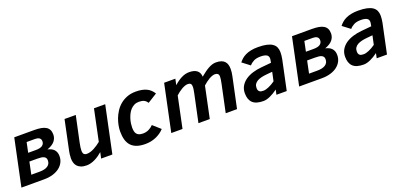

<svg xmlns="http://www.w3.org/2000/svg" viewBox="7 -1245 4131 1978"><g transform="rotate(-20 2072.0 -256.0)"><path d="M402.8 -277.8Q423.3 -272.9 440.7 -264.9Q458 -256.8 470.2 -243.9Q482.4 -231 489.3 -213.1Q496.1 -195.3 496.1 -170.9Q496.1 -133.3 479.7 -102.1Q463.4 -70.8 433.3 -48.1Q403.3 -25.4 360.8 -12.7Q318.4 0 266.1 0H16.1L124 -512.2H342.8Q384.8 -512.2 416.5 -506.6Q448.2 -501 469.5 -488Q490.7 -475.1 501.5 -454.1Q512.2 -433.1 512.2 -401.9Q512.2 -362.3 486.6 -330.3Q460.9 -298.3 402.8 -277.8ZM288.1 -313Q336.9 -313 359.9 -329.3Q382.8 -345.7 382.8 -375Q382.8 -389.2 377.4 -398.4Q372.1 -407.7 363 -413.1Q354 -418.5 342.8 -420.7Q331.5 -422.9 319.8 -422.9H227.1L204.1 -313ZM248 -89.8Q275.9 -89.8 298.1 -94.7Q320.3 -99.6 335.9 -109.6Q351.6 -119.6 359.9 -134.8Q368.2 -149.9 368.2 -170.9Q368.2 -187 361.8 -197.3Q355.5 -207.5 343.3 -213.6Q331.1 -219.7 313.2 -221.9Q295.4 -224.1 272 -224.1H185.1L157.2 -89.8Z M798.3 -512.2 738.3 -230Q732.9 -203.6 730 -183.3Q727.1 -163.1 727.1 -147.9Q727.1 -118.7 738 -107.4Q749 -96.2 771 -96.2Q790 -96.2 809.8 -102.3Q829.6 -108.4 849.6 -118.7Q869.6 -128.9 888.9 -142.3Q908.2 -155.8 926.3 -169.9L998 -512.2H1121.1L1013.2 0H890.1L904.3 -65.9Q885.3 -49.3 864.3 -34.7Q843.3 -20 821 -9Q798.8 2 775.6 8.5Q752.4 15.1 729 15.1Q691.4 15.1 666.3 5.1Q641.1 -4.9 626 -21.7Q610.8 -38.6 604.5 -60.8Q598.1 -83 598.1 -106.9Q598.1 -129.9 601.1 -152.3Q604 -174.8 607.4 -189L675.3 -512.2Z M1581.1 -73.2Q1562 -52.2 1538.6 -35.9Q1515.1 -19.5 1488.3 -8.1Q1461.4 3.4 1432.1 9.3Q1402.8 15.1 1372.1 15.1Q1316.9 15.1 1278.3 1.5Q1239.7 -12.2 1215.6 -38.8Q1191.4 -65.4 1180.4 -104.7Q1169.4 -144 1169.4 -194.8Q1169.4 -223.1 1175.8 -258.8Q1182.1 -294.4 1196 -331.3Q1210 -368.2 1232.4 -403.3Q1254.9 -438.5 1287.1 -465.8Q1319.3 -493.2 1362.3 -510Q1405.3 -526.9 1460.4 -526.9Q1497.1 -526.9 1526.1 -521.2Q1555.2 -515.6 1578.4 -504.4Q1601.6 -493.2 1619.1 -476.3Q1636.7 -459.5 1650.4 -437L1546.4 -372.1Q1532.7 -395 1511.5 -406Q1490.2 -417 1454.1 -417Q1425.3 -417 1402.8 -405.8Q1380.4 -394.5 1363 -376Q1345.7 -357.4 1333.7 -333.5Q1321.8 -309.6 1314 -284.7Q1306.2 -259.8 1302.7 -235.4Q1299.3 -210.9 1299.3 -191.9Q1299.3 -169.4 1303 -151.4Q1306.6 -133.3 1316.4 -120.8Q1326.2 -108.4 1342.8 -101.8Q1359.4 -95.2 1385.3 -95.2Q1418.5 -95.2 1447 -108.4Q1475.6 -121.6 1499 -146Z M2255.9 0 2319.8 -301.8Q2325.2 -326.7 2327.6 -344.5Q2330.1 -362.3 2330.1 -375Q2330.1 -397 2318.8 -406.5Q2307.6 -416 2288.1 -416Q2273.9 -416 2257.3 -410.2Q2240.7 -404.3 2223.1 -394.3Q2205.6 -384.3 2187.7 -370.6Q2169.9 -356.9 2152.8 -341.8L2081.1 0H1957L2021 -301.8Q2026.4 -326.7 2028.8 -344Q2031.2 -361.3 2031.2 -368.2Q2031.2 -379.4 2029.8 -388.2Q2028.3 -397 2023.9 -403.3Q2019.5 -409.7 2011.2 -412.8Q2002.9 -416 1989.3 -416Q1973.6 -416 1956.3 -409.4Q1939 -402.8 1920.9 -392.3Q1902.8 -381.8 1885.7 -368.7Q1868.7 -355.5 1854 -341.8L1782.2 0H1659.2L1767.1 -512.2H1890.1L1876 -445.8Q1918.5 -484.4 1960.7 -505.6Q2002.9 -526.9 2044.9 -526.9Q2099.6 -526.9 2129.6 -504.4Q2159.7 -481.9 2162.1 -435.1Q2188.5 -457 2211.9 -474.1Q2235.4 -491.2 2256.8 -502.9Q2278.3 -514.6 2298.6 -520.8Q2318.8 -526.9 2338.9 -526.9Q2374 -526.9 2397.2 -518.3Q2420.4 -509.8 2434.3 -494.4Q2448.2 -479 2454.1 -458Q2460 -437 2460 -412.1Q2460 -394 2457.8 -373.8Q2455.6 -353.5 2450.2 -331.1L2379.9 0Z M2812 0 2823.2 -53.2Q2782.2 -22.5 2740.7 -3.7Q2699.2 15.1 2666 15.1Q2585 15.1 2548.1 -20Q2511.2 -55.2 2511.2 -125Q2511.2 -169.9 2531.5 -204.3Q2551.8 -238.8 2586.4 -262.7Q2621.1 -286.6 2666.7 -300.5Q2712.4 -314.5 2763.2 -318.8L2872.1 -329.1L2876 -352.1Q2877 -357.9 2877.9 -363.3Q2878.9 -368.7 2878.9 -374Q2878.9 -403.3 2856.2 -415Q2833.5 -426.8 2792 -426.8Q2745.6 -426.8 2716.3 -411.6Q2687 -396.5 2668.9 -374L2585.9 -437Q2599.6 -455.1 2618.2 -471.4Q2636.7 -487.8 2662.4 -500.2Q2688 -512.7 2721.7 -519.8Q2755.4 -526.9 2799.8 -526.9Q2855.5 -526.9 2893.8 -518.3Q2932.1 -509.8 2956.1 -493.4Q2980 -477.1 2990.5 -453.1Q3001 -429.2 3001 -397.9Q3001 -381.3 2999 -361.6Q2997.1 -341.8 2993.2 -323.2L2924.8 0ZM2852.1 -237.8 2788.1 -231.9Q2756.3 -229 2730 -222.7Q2703.6 -216.3 2684.1 -205.1Q2664.6 -193.8 2653.8 -177Q2643.1 -160.2 2643.1 -136.2Q2643.1 -120.6 2647.2 -110.8Q2651.4 -101.1 2658.9 -95.2Q2666.5 -89.4 2677.2 -87.2Q2688 -85 2701.2 -85Q2712.9 -85 2727.8 -88.6Q2742.7 -92.3 2759.5 -99.4Q2776.4 -106.4 2794.4 -116.7Q2812.5 -127 2831.1 -140.1Z M3447.8 -277.8Q3468.3 -272.9 3485.6 -264.9Q3502.9 -256.8 3515.1 -243.9Q3527.3 -231 3534.2 -213.1Q3541 -195.3 3541 -170.9Q3541 -133.3 3524.7 -102.1Q3508.3 -70.8 3478.3 -48.1Q3448.2 -25.4 3405.8 -12.7Q3363.3 0 3311 0H3061L3168.9 -512.2H3387.7Q3429.7 -512.2 3461.4 -506.6Q3493.2 -501 3514.4 -488Q3535.6 -475.1 3546.4 -454.1Q3557.1 -433.1 3557.1 -401.9Q3557.1 -362.3 3531.5 -330.3Q3505.9 -298.3 3447.8 -277.8ZM3333 -313Q3381.8 -313 3404.8 -329.3Q3427.7 -345.7 3427.7 -375Q3427.7 -389.2 3422.4 -398.4Q3417 -407.7 3408 -413.1Q3398.9 -418.5 3387.7 -420.7Q3376.5 -422.9 3364.7 -422.9H3272L3249 -313ZM3293 -89.8Q3320.8 -89.8 3343 -94.7Q3365.2 -99.6 3380.9 -109.6Q3396.5 -119.6 3404.8 -134.8Q3413.1 -149.9 3413.1 -170.9Q3413.1 -187 3406.7 -197.3Q3400.4 -207.5 3388.2 -213.6Q3376 -219.7 3358.2 -221.9Q3340.3 -224.1 3316.9 -224.1H3230L3202.1 -89.8Z M3911.1 0 3922.4 -53.2Q3881.3 -22.5 3839.8 -3.7Q3798.3 15.1 3765.1 15.1Q3684.1 15.1 3647.2 -20Q3610.4 -55.2 3610.4 -125Q3610.4 -169.9 3630.6 -204.3Q3650.9 -238.8 3685.5 -262.7Q3720.2 -286.6 3765.9 -300.5Q3811.5 -314.5 3862.3 -318.8L3971.2 -329.1L3975.1 -352.1Q3976.1 -357.9 3977.1 -363.3Q3978 -368.7 3978 -374Q3978 -403.3 3955.3 -415Q3932.6 -426.8 3891.1 -426.8Q3844.7 -426.8 3815.4 -411.6Q3786.1 -396.5 3768.1 -374L3685.1 -437Q3698.7 -455.1 3717.3 -471.4Q3735.8 -487.8 3761.5 -500.2Q3787.1 -512.7 3820.8 -519.8Q3854.5 -526.9 3898.9 -526.9Q3954.6 -526.9 3992.9 -518.3Q4031.2 -509.8 4055.2 -493.4Q4079.1 -477.1 4089.6 -453.1Q4100.1 -429.2 4100.1 -397.9Q4100.1 -381.3 4098.1 -361.6Q4096.2 -341.8 4092.3 -323.2L4023.9 0ZM3951.2 -237.8 3887.2 -231.9Q3855.5 -229 3829.1 -222.7Q3802.7 -216.3 3783.2 -205.1Q3763.7 -193.8 3752.9 -177Q3742.2 -160.2 3742.2 -136.2Q3742.2 -120.6 3746.3 -110.8Q3750.5 -101.1 3758.1 -95.2Q3765.6 -89.4 3776.4 -87.2Q3787.1 -85 3800.3 -85Q3812 -85 3826.9 -88.6Q3841.8 -92.3 3858.6 -99.4Q3875.5 -106.4 3893.6 -116.7Q3911.6 -127 3930.2 -140.1Z"/></g></svg>

Font: Clear Sans
Style: Bold Italic
Weight: 700
Italic angle: -12°
Foundry: Intel Corporation
Version: Version 1.00